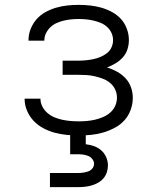

<svg xmlns="http://www.w3.org/2000/svg" viewBox="-20 -548 640 788"><path d="M303 8Q278 8 253 5.5Q228 3 204 -3.5Q180 -10 157.5 -22Q135 -34 118 -52Q101 -70 91 -93.5Q81 -117 81 -142V-143H146Q146 -126 154 -110.5Q162 -95 175 -84Q188 -73 203.5 -66.5Q219 -60 235.5 -56.5Q252 -53 269 -51.5Q286 -50 303 -50Q320 -50 337 -51.5Q354 -53 371 -57Q388 -61 404 -68Q420 -75 433 -86.5Q446 -98 453 -114Q460 -130 460 -147Q460 -165 452.5 -181Q445 -197 431.5 -208Q418 -219 402 -225Q386 -231 369 -235Q352 -239 334.5 -240Q317 -241 300 -241H237V-299H300Q316 -299 331.5 -300.5Q347 -302 362 -305Q377 -308 391.5 -314Q406 -320 418.5 -329.5Q431 -339 437.5 -353.5Q444 -368 444 -383Q444 -399 437.5 -413Q431 -427 419.5 -437.5Q408 -448 393.5 -454Q379 -460 364 -463.5Q349 -467 333.5 -468.5Q318 -470 303 -470Q287 -470 272 -468.5Q257 -467 242 -463.5Q227 -460 212.5 -453.5Q198 -447 187 -436.5Q176 -426 169 -412Q162 -398 162 -382V-381H97V-384Q97 -407 106 -429.5Q115 -452 130.5 -469.5Q146 -487 167 -498.5Q188 -510 210.5 -516.5Q233 -523 256 -525.5Q279 -528 303 -528Q326 -528 349.5 -525.5Q373 -523 396 -516.5Q419 -510 440 -498.5Q461 -487 476.5 -470Q492 -453 500.5 -430Q509 -407 509 -384Q509 -364 503 -345.5Q497 -327 484 -312.5Q471 -298 454 -288Q437 -278 419 -271Q440 -265 460 -254Q480 -243 495 -227Q510 -211 517.5 -190Q525 -169 525 -146Q525 -121 516 -96.5Q507 -72 490 -53.5Q473 -35 450 -23Q427 -11 403 -4Q379 3 353.5 5.5Q328 8 303 8ZM185 220V162H300Q311 162 321.5 160.5Q332 159 342 155.5Q352 152 359 143.5Q366 135 366 124Q366 114 359 105Q352 96 342 92Q332 88 321.5 86.5Q311 85 300 85H268V-50H332V44Q350 46 366.5 52Q383 58 396 69.5Q409 81 416 97.5Q423 114 423 131Q423 145 418.5 159Q414 173 404.5 184Q395 195 382.5 202Q370 209 356.5 213Q343 217 328.5 218.5Q314 220 300 220Z"/></svg>

Font: Iosevka Aile Light
Style: Regular
Weight: 300
Designer: Belleve Invis
Foundry: Belleve Invis
Version: Version 27.3.5; ttfautohint (v1.8.4)